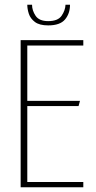

<svg xmlns="http://www.w3.org/2000/svg" viewBox="-20 -789 405 809"><path d="M67 -620H331V-597H95V-364H317L311 -342H95V-22H331V0H67ZM183 -682Q146 -682 127 -696.5Q108 -711 101.5 -731Q95 -751 95 -769H115Q115 -745 130 -722.5Q145 -700 183 -700Q224 -700 239.5 -722.5Q255 -745 256 -769H275Q275 -732 254 -707Q233 -682 183 -682Z"/></svg>

Font: Smooch Sans ExtraLight
Style: Regular
Weight: 200
Designer: Robert E. Leuschke
Foundry: Robert E. Leuschke
Version: Version 1.010; ttfautohint (v1.8.3)